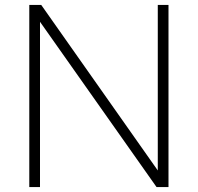

<svg xmlns="http://www.w3.org/2000/svg" viewBox="-20 -760 804 780"><path d="M621 -740H664.5V0H616L142.5 -671.5V0H99V-740H147.5L621 -67.5Z"/></svg>

Font: Encode Sans Semi Expanded ExLight
Style: Regular
Weight: 275
Width: 6
Designer: Multiple Designers
Foundry: Impallari Type
Version: Version 2.000